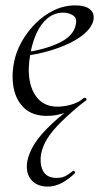

<svg xmlns="http://www.w3.org/2000/svg" viewBox="-20 -419 388 714"><path d="M157 275Q130.8 275 111.8 263.3Q92.8 251.6 84.6 230.1Q76.4 208.6 81.8 179Q88 149 108.3 116Q128.6 83 172.7 41.6Q216.8 0.2 292.2 -55L299.2 -46.2Q241 1 206.7 35.2Q172.4 69.4 155.7 96.7Q139 124 133.2 151.8Q126.6 189.6 139.8 216.1Q153 242.6 191.2 242.6Q212.2 242.6 226.1 234.3Q240 226 251.2 216.6Q254 214.4 257.6 218.6Q261.2 222.8 258.4 225Q234 249 208.5 262Q183 275 157 275ZM155.2 12Q102 12 71.5 -15.8Q41 -43.6 31.5 -88.6Q22 -133.6 31.8 -185Q38.2 -222.4 58.8 -260.5Q79.4 -298.6 110.2 -329.9Q141 -361.2 179.2 -380.1Q217.4 -399 260.4 -399Q296.6 -399 314.3 -384.6Q332 -370.2 327.6 -345Q323 -321.4 300.2 -299.4Q277.4 -277.4 241.1 -259.6Q204.8 -241.8 160.3 -229.1Q115.8 -216.4 68.2 -210.6L70.2 -223.6Q146.8 -234.6 199.2 -259.3Q251.6 -284 261 -324Q268.2 -350.8 252.1 -361.4Q236 -372 215.6 -372Q182.2 -372 156.9 -351.1Q131.6 -330.2 115.7 -295.2Q99.8 -260.2 92.8 -218Q82.4 -162.2 90.6 -118.2Q98.8 -74.2 124.8 -48.3Q150.8 -22.4 193.4 -22.4Q217.2 -22.4 243.3 -29.4Q269.4 -36.4 293.8 -55Q296.6 -57 300.1 -53Q303.6 -49 300.8 -46.2Q262.8 -14.8 226.7 -1.4Q190.6 12 155.2 12Z"/></svg>

Font: Cormorant Garamond Light
Style: Italic
Weight: 300
Italic angle: -10°
Designer: Christian Thalmann (Catharsis Fonts)
Foundry: Catharsis Fonts
Version: Version 4.001